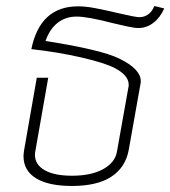

<svg xmlns="http://www.w3.org/2000/svg" viewBox="-20 -607 565 637"><path d="M58 -89Q58 -95 60 -109L102 -349H140L97 -104Q96 -100 96 -93Q96 -61 128 -42.5Q160 -24 219 -24Q283 -24 322.5 -46Q362 -68 368 -104L406 -317Q407 -320 407 -326Q407 -357 361 -381Q329 -398 251.5 -416Q174 -434 84 -444Q113 -586 239 -586Q263 -586 293 -580.5Q323 -575 374 -563Q430 -550 442 -550Q459 -550 472 -559.5Q485 -569 492 -587L525 -579Q511 -548 488.5 -531Q466 -514 439 -514Q427 -514 403.5 -519Q380 -524 355 -530Q271 -552 234 -552Q198 -552 171.5 -531.5Q145 -511 131 -471Q210 -459 278 -443.5Q346 -428 379 -411Q447 -377 447 -338Q447 -331 446 -328L407 -109Q396 -51 349 -20.5Q302 10 219 10Q141 10 99.5 -15.5Q58 -41 58 -89Z"/></svg>

Font: Sarabun Thin
Style: Italic
Weight: 250
Italic angle: -10°
Designer: Suppakit Chalermlarp | Katatrad Co.,Ltd.
Foundry: Cadson Demak Co.,Ltd.
Version: Version 1.000; ttfautohint (v1.6)